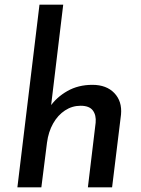

<svg xmlns="http://www.w3.org/2000/svg" viewBox="-20 -797 602 817"><path d="M192 -342Q220 -383 266.5 -409.5Q313 -436 373 -436Q433 -436 466.5 -401Q500 -366 495 -310L457 0H354L387 -275Q390 -307 375 -327Q360 -347 323 -347Q287 -347 256.5 -327Q226 -307 206 -271.5Q186 -236 180 -190L156 0H54L148 -777H249L194 -320Z"/></svg>

Font: Josefin Sans Medium
Style: Italic
Weight: 500
Italic angle: -7°
Designer: Santiago Orozco
Foundry: Typemade
Version: Version 2.000